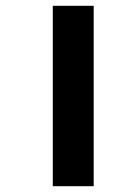

<svg xmlns="http://www.w3.org/2000/svg" viewBox="-20 -642 424 662"><path d="M162 -622H303V0H162Z"/></svg>

Font: Noto Sans Devanagari Condensed ExtraBold
Style: Regular
Weight: 800
Width: 3
Designer: Jelle Bosma - Monotype Design Team
Foundry: Monotype Imaging Inc.
Version: Version 2.004; ttfautohint (v1.8.4.7-5d5b)